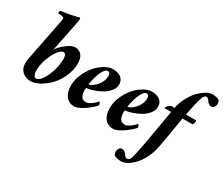

<svg xmlns="http://www.w3.org/2000/svg" viewBox="-141 -1058 1921 1648"><g transform="rotate(30 820.0 -233.5)"><path d="M273.4 -352.5Q241.7 -352.5 204.6 -291.3Q167.5 -230 154.3 -163.1Q148.4 -133.3 147.7 -106.2Q147 -79.1 154.5 -58.6Q162.1 -38.1 178.7 -38.1Q208 -38.1 237.3 -83Q266.6 -127.9 283.7 -187.7Q300.8 -247.6 300.8 -294.9Q300.8 -352.5 273.4 -352.5ZM185.5 -328.1Q208.5 -363.8 256.8 -401.1Q305.2 -438.5 337.9 -438.5Q379.4 -438.5 403.1 -410.2Q426.8 -381.8 426.8 -329.1Q426.8 -263.2 398.7 -199.7Q370.6 -136.2 328.9 -92.3Q287.1 -48.3 238.3 -21.2Q189.5 5.9 147.5 5.9Q100.1 5.9 67.1 -24.7Q34.2 -55.2 34.2 -104.5Q34.2 -130.9 40 -158.2L116.2 -546.9Q125 -586.4 125 -598.6Q125 -617.2 65.4 -617.2Q63.5 -620.1 64.9 -631.3Q66.4 -642.6 69.3 -645.5Q106.9 -648.9 167 -661.1Q227.1 -673.3 245.1 -679.7Q251 -676.3 251 -661.1Q251 -648.9 238.3 -587.9Z M715.8 -438.5Q735.8 -438.5 753.9 -433.8Q772 -429.2 788.3 -419.4Q804.7 -409.7 814.5 -391.4Q824.2 -373 824.2 -348.6Q824.2 -313.5 796.9 -281Q769.5 -248.5 731 -228Q692.4 -207.5 654.8 -195.6Q617.2 -183.6 592.8 -183.6Q590.8 -177.7 590.8 -159.2Q590.8 -144 593.5 -130.6Q596.2 -117.2 602.3 -104Q608.4 -90.8 620.6 -83Q632.8 -75.2 650.4 -75.2Q657.2 -75.2 665 -77.1Q672.9 -79.1 680.2 -82.8Q687.5 -86.4 694.8 -90.8Q702.1 -95.2 708.7 -100.6Q715.3 -106 721.2 -110.8Q727.1 -115.7 732.2 -120.8Q737.3 -126 740.2 -129.4Q743.2 -132.8 746.1 -135.7L749 -138.7Q754.9 -138.7 759.3 -127.2Q763.7 -115.7 763.7 -109.4Q758.3 -100.6 738 -82Q717.8 -63.5 691.4 -43.7Q665 -23.9 634.3 -9Q603.5 5.9 582 5.9Q529.8 5.9 499.8 -31.7Q469.7 -69.3 469.7 -136.7Q469.7 -189.5 492.4 -244.6Q515.1 -299.8 550.3 -342Q585.4 -384.3 630.1 -411.4Q674.8 -438.5 715.8 -438.5ZM595.7 -220.7Q609.9 -220.7 629.2 -233.2Q648.4 -245.6 666 -265.1Q683.6 -284.7 695.8 -311.5Q708 -338.4 708 -364.3Q708 -402.3 682.6 -402.3Q666 -402.3 650.1 -381.3Q634.3 -360.4 623.3 -330.1Q612.3 -299.8 605 -270.5Q597.7 -241.2 595.7 -220.7Z M1100.6 -438.5Q1120.6 -438.5 1138.7 -433.8Q1156.7 -429.2 1173.1 -419.4Q1189.5 -409.7 1199.2 -391.4Q1209 -373 1209 -348.6Q1209 -313.5 1181.6 -281Q1154.3 -248.5 1115.7 -228Q1077.1 -207.5 1039.6 -195.6Q1002 -183.6 977.5 -183.6Q975.6 -177.7 975.6 -159.2Q975.6 -144 978.3 -130.6Q981 -117.2 987.1 -104Q993.2 -90.8 1005.4 -83Q1017.6 -75.2 1035.2 -75.2Q1042 -75.2 1049.8 -77.1Q1057.6 -79.1 1064.9 -82.8Q1072.3 -86.4 1079.6 -90.8Q1086.9 -95.2 1093.5 -100.6Q1100.1 -106 1106 -110.8Q1111.8 -115.7 1116.9 -120.8Q1122.1 -126 1125 -129.4Q1127.9 -132.8 1130.9 -135.7L1133.8 -138.7Q1139.6 -138.7 1144 -127.2Q1148.4 -115.7 1148.4 -109.4Q1143.1 -100.6 1122.8 -82Q1102.5 -63.5 1076.2 -43.7Q1049.8 -23.9 1019 -9Q988.3 5.9 966.8 5.9Q914.6 5.9 884.5 -31.7Q854.5 -69.3 854.5 -136.7Q854.5 -189.5 877.2 -244.6Q899.9 -299.8 935.1 -342Q970.2 -384.3 1014.9 -411.4Q1059.6 -438.5 1100.6 -438.5ZM980.5 -220.7Q994.6 -220.7 1013.9 -233.2Q1033.2 -245.6 1050.8 -265.1Q1068.4 -284.7 1080.6 -311.5Q1092.8 -338.4 1092.8 -364.3Q1092.8 -402.3 1067.4 -402.3Q1050.8 -402.3 1034.9 -381.3Q1019 -360.4 1008.1 -330.1Q997.1 -299.8 989.7 -270.5Q982.4 -241.2 980.5 -220.7Z M1558.6 -678.7Q1581.5 -678.7 1601.6 -673.3Q1621.6 -668 1630.9 -661.1Q1639.6 -647 1639.6 -628.9Q1639.6 -609.9 1629.2 -595.5Q1618.7 -581.1 1602.5 -581.1Q1578.6 -581.1 1561.5 -604.5Q1561 -605 1558.6 -608.6Q1556.2 -612.3 1555.4 -613.3Q1554.7 -614.3 1552.2 -617.7Q1549.8 -621.1 1548.6 -622.1Q1547.4 -623 1544.9 -625.5Q1542.5 -627.9 1540.5 -628.9Q1538.6 -629.9 1536.1 -631.3Q1533.7 -632.8 1531 -633.3Q1528.3 -633.8 1525.4 -633.8Q1503.9 -633.8 1489 -587.2Q1474.1 -540.5 1449.2 -414.1H1546.9Q1551.8 -414.1 1551.8 -402.3Q1551.8 -386.2 1541 -369.1H1440.4Q1410.2 -179.7 1386.7 -56.6Q1375.5 1 1350.3 52.5Q1325.2 104 1294.4 138.4Q1263.7 172.9 1230 192.9Q1196.3 212.9 1167 212.9Q1144 212.9 1124 207.5Q1104 202.1 1094.7 195.3Q1085.9 181.2 1085.9 163.1Q1085.9 144 1096.4 129.6Q1106.9 115.2 1123 115.2Q1147 115.2 1164.1 138.7Q1164.6 139.2 1167 142.8Q1169.4 146.5 1170.2 147.5Q1170.9 148.4 1173.3 151.9Q1175.8 155.3 1177 156.2Q1178.2 157.2 1180.7 159.7Q1183.1 162.1 1185.1 163.1Q1187 164.1 1189.5 165.5Q1191.9 167 1194.6 167.5Q1197.3 168 1200.2 168Q1222.2 168 1232.9 137Q1243.7 106 1260.7 15.1Q1268.6 -27.8 1273.4 -52.7L1328.1 -369.1H1264.6Q1262.7 -369.1 1262.7 -372.1Q1262.7 -380.9 1278.6 -397.5Q1294.4 -414.1 1309.6 -414.1H1335.9Q1347.2 -471.2 1374.5 -522.5Q1401.9 -573.7 1434.6 -606.9Q1467.3 -640.1 1500.5 -659.4Q1533.7 -678.7 1558.6 -678.7Z"/></g></svg>

Font: Amiri
Style: Bold Slanted
Weight: 700
Italic angle: 9°
Designer: Khaled Hosny
Version: Version 000.107